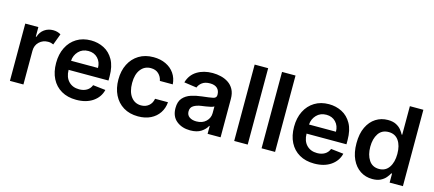

<svg xmlns="http://www.w3.org/2000/svg" viewBox="-54 -1241 3988 1766"><g transform="rotate(15 1940.0 -358.0)"><path d="M66.1 0V-545.5H190.7V-454.5H196.4Q211.3 -502.1 247.5 -527.7Q283.7 -553.3 331 -553.3Q353 -553.3 371.4 -547.9Q389.9 -542.6 404.1 -533.4L364.3 -426.8Q354 -431.8 341.6 -435Q329.2 -438.2 313.6 -438.2Q263.1 -438.2 228.9 -405.4Q194.6 -372.5 194.6 -320.7V0Z M698.5 10.7Q616.5 10.7 557 -23.8Q497.5 -58.2 465.6 -121.1Q433.6 -183.9 433.6 -269.5Q433.6 -353.7 465.6 -417.4Q497.5 -481.2 555.6 -516.9Q613.6 -552.6 691.8 -552.6Q758.9 -552.6 815.7 -523.6Q872.5 -494.7 906.8 -433.8Q941.1 -372.9 941.1 -277V-237.6H561.1Q562.1 -167.6 600 -128.6Q637.8 -89.5 700.3 -89.5Q741.8 -89.5 772.2 -107.4Q802.6 -125.4 815.7 -159.8L935.7 -146.3Q918.7 -75.3 856.4 -32.3Q794 10.7 698.5 10.7ZM561.4 -324.2H817.8Q817.5 -380 783.2 -416.2Q748.9 -452.4 693.5 -452.4Q636 -452.4 600.1 -414.4Q564.3 -376.4 561.4 -324.2Z M1287.6 10.7Q1206.3 10.7 1147.7 -25.2Q1089.1 -61.1 1057.7 -124.6Q1026.3 -188.2 1026.3 -270.6Q1026.3 -354 1058.2 -417.4Q1090.2 -480.8 1148.6 -516.7Q1207 -552.6 1286.9 -552.6Q1353.7 -552.6 1404.8 -528.2Q1456 -503.9 1486.5 -459.9Q1517 -415.8 1521.3 -356.5H1398.4Q1391 -396 1363.1 -422.4Q1335.2 -448.9 1288.7 -448.9Q1229.4 -448.9 1193 -402.2Q1156.6 -355.5 1156.6 -272.7Q1156.6 -189.3 1192.6 -141.7Q1228.7 -94.1 1288.7 -94.1Q1331 -94.1 1360.6 -118.3Q1390.3 -142.4 1398.4 -186.4H1521.3Q1516.7 -128.6 1487.2 -84.2Q1457.7 -39.8 1407 -14.6Q1356.2 10.7 1287.6 10.7Z M1784.1 11Q1706 11 1653.8 -30.9Q1601.6 -72.8 1601.6 -153.1Q1601.6 -214.5 1631.2 -248.4Q1660.9 -282.3 1708.3 -297.8Q1755.7 -313.2 1808.6 -318.9Q1880.7 -326.7 1912.1 -333.5Q1943.5 -340.2 1943.5 -367.9V-370Q1943.5 -410.2 1919.7 -432.2Q1896 -454.2 1851.2 -454.2Q1804 -454.2 1776.5 -433.6Q1748.9 -413 1739.3 -384.9L1619.3 -402Q1640.6 -476.6 1702.6 -514.6Q1764.6 -552.6 1850.5 -552.6Q1889.6 -552.6 1928.6 -543.3Q1967.7 -534.1 2000.2 -512.8Q2032.7 -491.5 2052.4 -455.3Q2072.1 -419 2072.1 -365.1V0H1948.5V-74.9H1944.2Q1926.8 -40.5 1887.6 -14.7Q1848.4 11 1784.1 11ZM1817.5 -83.5Q1875.7 -83.5 1909.8 -116.8Q1943.9 -150.2 1943.9 -195.7V-259.9Q1935.7 -253.2 1913.9 -248Q1892 -242.9 1867.5 -239.3Q1843 -235.8 1826 -233.3Q1783 -227.3 1754.3 -209.7Q1725.5 -192.1 1725.5 -155.2Q1725.5 -119.7 1751.4 -101.6Q1777.3 -83.5 1817.5 -83.5Z M2330.3 -727.3V0H2201.7V-727.3Z M2590.9 -727.3V0H2462.4V-727.3Z M2964.5 10.7Q2882.5 10.7 2823 -23.8Q2763.5 -58.2 2731.5 -121.1Q2699.6 -183.9 2699.6 -269.5Q2699.6 -353.7 2731.5 -417.4Q2763.5 -481.2 2821.6 -516.9Q2879.6 -552.6 2957.7 -552.6Q3024.9 -552.6 3081.7 -523.6Q3138.5 -494.7 3172.8 -433.8Q3207 -372.9 3207 -277V-237.6H2827.1Q2828.1 -167.6 2865.9 -128.6Q2903.8 -89.5 2966.3 -89.5Q3007.8 -89.5 3038.2 -107.4Q3068.5 -125.4 3081.7 -159.8L3201.7 -146.3Q3184.7 -75.3 3122.3 -32.3Q3060 10.7 2964.5 10.7ZM2827.4 -324.2H3083.8Q3083.5 -380 3049.2 -416.2Q3014.9 -452.4 2959.5 -452.4Q2902 -452.4 2866.1 -414.4Q2830.3 -376.4 2827.4 -324.2Z M3808.2 0V-727.3H3679.7V-455.3H3674.4Q3664.4 -475.1 3646.5 -497.7Q3628.6 -520.2 3597.5 -536.4Q3566.4 -552.6 3518.5 -552.6Q3455.3 -552.6 3404.3 -520.2Q3353.3 -487.9 3323.3 -425.4Q3293.3 -362.9 3293.3 -272Q3293.3 -182.2 3322.8 -119.3Q3352.3 -56.5 3403.1 -23.4Q3453.8 9.6 3518.1 9.6Q3565 9.6 3595.9 -6Q3626.8 -21.7 3645.4 -43.9Q3664.1 -66.1 3674.4 -85.9H3681.8V0ZM3682.2 -272.7Q3682.2 -193.5 3648.8 -144.7Q3615.4 -95.9 3554 -95.9Q3490.4 -95.9 3457.4 -146Q3424.4 -196 3424.4 -272.7Q3424.4 -349.1 3457 -398.1Q3489.7 -447.1 3554 -447.1Q3616.1 -447.1 3649.1 -399.7Q3682.2 -352.3 3682.2 -272.7Z"/></g></svg>

Font: Inter UI Semi Bold
Style: Regular
Weight: 600
Designer: Rasmus Andersson
Foundry: rsms
Version: 3.2;8d6f07862